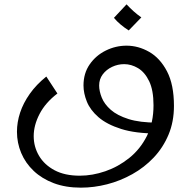

<svg xmlns="http://www.w3.org/2000/svg" viewBox="-20 -614 880 883"><path d="M352 249Q282 249 227.5 228.5Q173 208 135 172Q97 136 77.5 89.5Q58 43 58 -8Q58 -52 72.5 -96Q87 -140 117 -182.5Q147 -225 193 -262L244 -184Q189 -142 162 -90Q135 -38 135 12Q135 61 159.5 102.5Q184 144 231 169Q278 194 347 194Q405 194 464.5 173.5Q524 153 574.5 112.5Q625 72 655.5 11.5Q686 -49 686 -130Q686 -199 666 -240.5Q646 -282 615 -300.5Q584 -319 551 -319Q522 -319 495.5 -306.5Q469 -294 452.5 -272Q436 -250 436 -221Q436 -195 448 -165Q460 -135 489.5 -109Q519 -83 571 -66.5Q623 -50 704 -50V0Q603 0 537 -21Q471 -42 433 -75Q395 -108 379.5 -146.5Q364 -185 364 -221Q364 -277 392.5 -318Q421 -359 466.5 -381.5Q512 -404 562 -404Q616 -404 666 -375.5Q716 -347 748 -286Q780 -225 780 -127Q780 -54 755 5.5Q730 65 687 110.5Q644 156 588.5 187Q533 218 472.5 233.5Q412 249 352 249ZM572 -474Q553 -486 535 -501Q517 -516 504 -532L562 -594Q578 -577 594 -562.5Q610 -548 630 -534Z"/></svg>

Font: Marhey Light Light
Style: Regular
Weight: 300
Version: Version 1.000